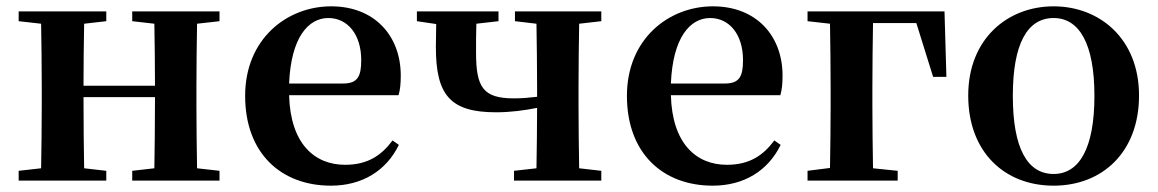

<svg xmlns="http://www.w3.org/2000/svg" viewBox="-20 -571 3661 607"><path d="M674 -504V-535H398V-504L468 -496C469 -441 470 -361 470 -300H244C244 -361 245 -440 246 -496L316 -504V-535H39V-504L110 -496C111 -439 112 -356 112 -300V-235C112 -179 111 -96 110 -39L39 -31V0H316V-31L246 -39C245 -96 244 -182 244 -264H470C470 -182 469 -96 468 -39L398 -31V0H674V-31L603 -39C602 -96 601 -179 601 -235V-300C601 -356 602 -439 603 -496Z M894 -307C900 -453 955 -514 1018 -514C1079 -514 1122 -462 1122 -381C1122 -330 1111 -307 1065 -307ZM1240 -270C1245 -287 1247 -306 1247 -332C1247 -458 1164 -551 1027 -551C887 -551 755 -448 755 -268C755 -86 869 16 1026 16C1125 16 1201 -31 1241 -113L1221 -127C1186 -80 1143 -50 1071 -50C974 -50 898 -117 894 -270Z M1881 -504V-535H1608V-504L1676 -496C1677 -439 1678 -356 1678 -300V-265C1653 -262 1629 -260 1605 -260C1507 -260 1485 -295 1485 -405C1485 -437 1485 -467 1486 -496L1556 -504V-535H1298V-504L1359 -495L1358 -422C1358 -271 1403 -216 1548 -216C1595 -216 1638 -222 1678 -230C1678 -173 1677 -94 1676 -39L1605 -31V0H1881V-31L1811 -39C1810 -96 1809 -179 1809 -235V-300C1809 -356 1810 -439 1811 -496Z M2101 -307C2107 -453 2162 -514 2225 -514C2286 -514 2329 -462 2329 -381C2329 -330 2318 -307 2272 -307ZM2447 -270C2452 -287 2454 -306 2454 -332C2454 -458 2371 -551 2234 -551C2094 -551 1962 -448 1962 -268C1962 -86 2076 16 2233 16C2332 16 2408 -31 2448 -113L2428 -127C2393 -80 2350 -50 2278 -50C2181 -50 2105 -117 2101 -270Z M2877 -498 2930 -328H2972L2966 -535H2533V-504L2604 -496C2605 -439 2606 -355 2606 -294V-235C2606 -179 2605 -96 2604 -40L2533 -31V0H2818V-31L2740 -39C2739 -96 2738 -179 2738 -235V-294C2738 -356 2739 -441 2740 -498Z M3311 16C3464 16 3581 -89 3581 -269C3581 -449 3456 -551 3311 -551C3165 -551 3041 -448 3041 -269C3041 -90 3156 16 3311 16ZM3311 -21C3228 -21 3182 -102 3182 -268C3182 -433 3228 -514 3311 -514C3392 -514 3440 -433 3440 -268C3440 -102 3392 -21 3311 -21Z"/></svg>

Font: Source Han Serif
Style: Bold
Weight: 700
Designer: Ryoko NISHIZUKA 西塚涼子 (kana & ideographs); Frank Grießhammer (Latin, Greek & Cyrillic); Wenlong ZHANG 张文龙 (bopomofo); San
Foundry: Adobe Systems Incorporated
Version: Version 1.001;PS 1.001;hotconv 16.6.54;makeotf.lib2.5.65590